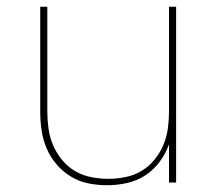

<svg xmlns="http://www.w3.org/2000/svg" viewBox="-20 -540 640 568"><path d="M297 8Q269 8 241.5 2.5Q214 -3 190 -17.5Q166 -32 147.5 -53.5Q129 -75 118 -101Q107 -127 103 -154.5Q99 -182 99 -210V-520H120V-210Q120 -185 123.5 -159.5Q127 -134 137 -110.5Q147 -87 163.5 -67Q180 -47 202 -34Q224 -21 249.5 -16Q275 -11 300 -11Q325 -11 350.5 -16Q376 -21 398 -34Q420 -47 436.5 -67Q453 -87 463 -110.5Q473 -134 476.5 -159.5Q480 -185 480 -210V-520H501V0H480V-113Q470 -85 452 -61Q434 -37 409.5 -21Q385 -5 355.5 1.5Q326 8 297 8Z"/></svg>

Font: Iosevka Aile Thin
Style: Regular
Weight: 100
Designer: Belleve Invis
Foundry: Belleve Invis
Version: Version 31.1.0; ttfautohint (v1.8.4)